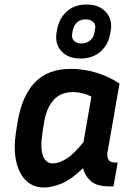

<svg xmlns="http://www.w3.org/2000/svg" viewBox="-20 -823 598 853"><path d="M465 5Q410 5 383.5 -18.5Q357 -42 349 -76Q295 -24 252 -7Q209 10 176 10Q127 10 95 -21.5Q63 -53 51.5 -108.5Q40 -164 51 -236L58 -280Q77 -396 134.5 -456.5Q192 -517 295 -517Q353 -517 408.5 -500Q464 -483 511 -452L457 -143Q455 -128 461.5 -114.5Q468 -101 491 -101H503L484 5ZM169 -236Q158 -164 171 -130.5Q184 -97 215 -97Q241 -97 274.5 -117.5Q308 -138 351 -192L386 -394Q345 -414 305 -414Q249 -414 217.5 -378Q186 -342 176 -280ZM471 -682 468 -667Q459 -621 424.5 -592Q390 -563 337 -563Q282 -563 252 -596.5Q222 -630 232 -683L235 -698Q245 -745 279 -774Q313 -803 365 -803Q421 -803 451.5 -768.5Q482 -734 471 -682ZM402 -691Q407 -712 395 -724.5Q383 -737 360 -737Q338 -737 323.5 -724.5Q309 -712 304 -691L301 -676Q297 -655 308 -642.5Q319 -630 341 -630Q364 -630 379.5 -642.5Q395 -655 399 -676Z"/></svg>

Font: Inria Sans
Style: Bold Italic
Weight: 700
Italic angle: -10°
Designer: Black Foundry Team
Foundry: Black Foundry
Version: Version 1.2; ttfautohint (v1.8.3)